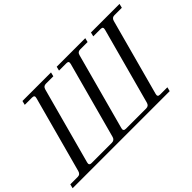

<svg xmlns="http://www.w3.org/2000/svg" viewBox="-115 -1060 1407 1407"><g transform="rotate(-45 589.0 -356.0)"><path d="M-10 0H996L1004 -32H928C909 -32 904 -41 909 -59L1070 -653C1075 -672 1086 -680 1104 -680H1180L1188 -712H892L884 -680H960C979 -680 984 -672 979 -653L818 -59C813 -41 803 -32 784 -32H574C555 -32 549 -41 554 -59L715 -653C720 -672 730 -680 749 -680H825L833 -712H537L529 -680H605C624 -680 629 -672 624 -653L463 -59C458 -41 447 -32 428 -32H218C200 -32 194 -41 199 -59L360 -653C365 -672 376 -680 394 -680H470L478 -712H182L174 -680H250C268 -680 275 -672 269 -653L108 -59C103 -41 93 -32 74 -32H-2Z"/></g></svg>

Font: Old Standard
Style: Italic
Weight: 400
Italic angle: -15.2°
Designer: Alexey Kryukov <alexios@thessalonica.org.ru>
Version: Version 2.0